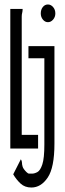

<svg xmlns="http://www.w3.org/2000/svg" viewBox="-20 -663 290 857"><path d="M194 -564Q181 -564 171.5 -575.5Q162 -587 162 -603Q162 -620 171 -631.5Q180 -643 194 -643Q207 -643 217 -631.5Q227 -620 227 -603Q227 -587 217 -575.5Q207 -564 194 -564ZM26 0V-623H81Q81 -613 79 -605.5Q77 -598 77 -589V-61H150V0ZM120 174Q91 174 72 156.5Q53 139 39 115L73 48Q78 55 78 63Q78 71 81 81Q84 91 98 105Q105 112 110 112Q115 112 123 112Q134 112 147 105Q160 98 169 70.5Q178 43 178 -18V-403H107V-457H223V-22Q223 85 193 129.5Q163 174 120 174Z"/></svg>

Font: Inconsolata UltraCondensed
Style: Regular
Weight: 400
Width: 1
Monospace: yes
Designer: Raph Levien, Cyreal, Brenton Simpson
Foundry: Raph Levien, Cyreal, Google
Version: Version 3.000; ttfautohint (v1.8.2.53-6de2)